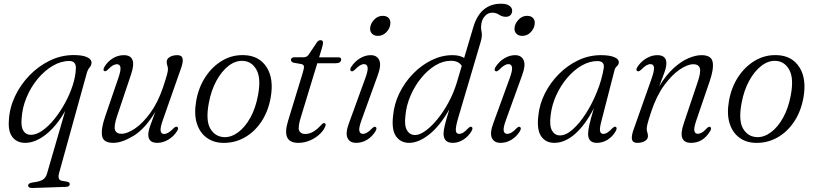

<svg xmlns="http://www.w3.org/2000/svg" viewBox="-20 -740 4264 1006"><path d="M152 245Q127.5 246 127.5 231.5Q127.5 226.5 132.8 222.2Q138 218 151.5 216Q188.5 211.5 204.2 201.5Q220 191.5 226 170.5L321.5 -158.5Q275 -77.5 219.5 -34.5Q164 8.5 112 8.5Q69.5 8.5 45.8 -21Q22 -50.5 26.5 -108.5Q29.5 -173.5 58.2 -234.8Q87 -296 134.5 -345Q182 -394 241.5 -422.8Q301 -451.5 366 -451.5Q412 -451.5 436 -440.5Q460 -429.5 459.5 -411.5Q459 -397.5 449.8 -387Q440.5 -376.5 435 -358L289.5 167Q280 202 303 207L331.5 212Q345.5 215.5 345.5 224Q345.5 238.5 326.5 239ZM93 -115.5Q89.5 -74.5 103 -54Q116.5 -33.5 141.5 -33.5Q170.5 -33.5 202.8 -56.2Q235 -79 265.2 -116.5Q295.5 -154 320.5 -199.8Q345.5 -245.5 360.8 -292.5Q376 -339.5 377.5 -380Q379.5 -420.5 343 -420.5Q299.5 -420.5 256.5 -395.2Q213.5 -370 177.5 -326.8Q141.5 -283.5 118.8 -228.8Q96 -174 93 -115.5Z M908 -75.5Q918.5 -70.5 908 -53.5Q890 -25 861.8 -8.2Q833.5 8.5 804 8.5Q757 8.5 757 -34Q757 -52.5 766.8 -80.5Q776.5 -108.5 794 -154.5Q740 -65 679.5 -28.2Q619 8.5 573.5 8.5Q521 8.5 514.8 -28Q508.5 -64.5 531 -129.5L600.5 -332.5Q614 -372 611 -387.8Q608 -403.5 593 -403.5Q583 -403.5 571.8 -397.5Q560.5 -391.5 545 -375Q533.5 -364 527 -367.5Q517.5 -372 527 -389.5Q543.5 -417.5 570.8 -434.2Q598 -451 628.5 -451Q701 -451 666.5 -349.5L594 -133.5Q576 -80 582.5 -59.5Q589 -39 616.5 -39Q646 -39 686.8 -66.2Q727.5 -93.5 767.5 -148.2Q807.5 -203 835 -284.5Q850.5 -331.5 855.2 -349.5Q860 -367.5 860 -377.5Q860 -387.5 856.8 -396.2Q853.5 -405 853.5 -416Q853.5 -431.5 869.2 -441.2Q885 -451 910 -451Q932.5 -451 936.8 -433Q941 -415 926 -375L834.5 -114.5Q819 -71.5 821.5 -54.8Q824 -38 840 -38Q849.5 -38 861.2 -44.5Q873 -51 889.5 -68Q901.5 -79 908 -75.5Z M1261 -451Q1338 -448 1376.8 -388.2Q1415.5 -328.5 1398.5 -230Q1385.5 -156 1348.8 -101.5Q1312 -47 1259.2 -18.2Q1206.5 10.5 1146 8.5Q1097 7 1061.5 -19.5Q1026 -46 1011 -94.8Q996 -143.5 1008 -211.5Q1020.5 -282.5 1056.8 -337.5Q1093 -392.5 1146 -423.2Q1199 -454 1261 -451ZM1154.5 -21.5Q1191.5 -20 1227.8 -46.8Q1264 -73.5 1291.8 -123.5Q1319.5 -173.5 1332 -241.5Q1348.5 -330 1324 -374.2Q1299.5 -418.5 1253.5 -421Q1215 -423.5 1178.2 -395.5Q1141.5 -367.5 1113.8 -316.5Q1086 -265.5 1074 -199.5Q1057 -108.5 1082 -66Q1107 -23.5 1154.5 -21.5Z M1560.5 -404 1518 -411.5Q1504.5 -416 1504.5 -426Q1504.5 -440 1524 -440H1571.5Q1587 -440 1596.5 -452.5L1640 -517.5Q1648 -529.5 1659.5 -529.5Q1672.5 -529.5 1672.5 -516Q1672.5 -507 1666.5 -487.5L1652 -439.5H1754.5Q1767.5 -439.5 1767.5 -428.5Q1767.5 -408.5 1737 -408.5H1642.5L1556 -125Q1540 -73.5 1547.5 -55.8Q1555 -38 1579.5 -38Q1621 -38 1663.5 -86Q1672.5 -96 1679 -95Q1688.5 -94 1685.5 -81.5Q1679 -60.5 1658 -39.8Q1637 -19 1606.8 -5.2Q1576.5 8.5 1542.5 8.5Q1453.5 8.5 1489.5 -107L1566.5 -359.5Q1573.5 -382 1572.5 -391.5Q1571.5 -401 1560.5 -404Z M1960 -552Q1939.5 -552 1928.5 -564.2Q1917.5 -576.5 1919.5 -594.5Q1921.5 -616.5 1940.2 -636.8Q1959 -657 1985.5 -657Q2006.5 -657 2017 -644.8Q2027.5 -632.5 2025 -614Q2023 -591 2004.5 -571.5Q1986 -552 1960 -552ZM1874 -110Q1859.5 -70.5 1862.8 -54.5Q1866 -38.5 1881.5 -38.5Q1891 -38.5 1902.5 -44.8Q1914 -51 1929.5 -67.5Q1941 -78.5 1947.5 -75Q1957.5 -70 1947.5 -52.5Q1930.5 -24.5 1903.8 -8Q1877 8.5 1846.5 8.5Q1812.5 8.5 1800.8 -17.2Q1789 -43 1808.5 -95L1893.5 -328.5Q1909 -370 1906.2 -387Q1903.5 -404 1887 -404Q1877.5 -404 1866 -397.2Q1854.5 -390.5 1838.5 -374Q1827 -363.5 1820.5 -367Q1810 -372 1820 -389Q1838 -417.5 1865.8 -434.2Q1893.5 -451 1922 -451Q1955 -451 1967 -425Q1979 -399 1959 -345Z M2451 -53.5Q2434.5 -25.5 2408 -8.5Q2381.5 8.5 2352.5 8.5Q2304 8.5 2304 -40Q2304 -56 2310.5 -83.2Q2317 -110.5 2334.5 -167.5Q2285 -80 2229.2 -35.8Q2173.5 8.5 2123.5 8.5Q2080 8.5 2055.5 -25.2Q2031 -59 2039.5 -133Q2045 -195.5 2073 -252.5Q2101 -309.5 2144.8 -354.2Q2188.5 -399 2241.8 -425Q2295 -451 2351 -451Q2388.5 -451 2412 -436.5L2460 -598Q2496.5 -720.5 2605.5 -720.5Q2634.5 -720.5 2649 -709.8Q2663.5 -699 2663.5 -684.5Q2663.5 -670.5 2655 -661.2Q2646.5 -652 2630.5 -652Q2611 -652 2595.2 -662.8Q2579.5 -673.5 2558.5 -673.5Q2537.5 -673.5 2521.8 -657Q2506 -640.5 2502.5 -616.5Q2498.5 -594 2503.2 -573.5Q2508 -553 2498.5 -520.5L2382 -126.5Q2367.5 -78 2368.2 -58.2Q2369 -38.5 2386 -38.5Q2395.5 -38.5 2406.8 -45Q2418 -51.5 2433 -68Q2444 -79 2451 -75Q2460 -70.5 2451 -53.5ZM2104 -131.5Q2098 -81 2112.8 -56.8Q2127.5 -32.5 2155 -32.5Q2179 -32.5 2209.8 -54.8Q2240.5 -77 2272 -115.5Q2303.5 -154 2330.2 -203.5Q2357 -253 2373.5 -307.5L2399.5 -395Q2391 -408 2377.2 -414.8Q2363.5 -421.5 2341.5 -421.5Q2301 -421.5 2261 -397.2Q2221 -373 2187 -331.5Q2153 -290 2130.8 -238.2Q2108.5 -186.5 2104 -131.5Z M2716.5 -552Q2696 -552 2685 -564.2Q2674 -576.5 2676 -594.5Q2678 -616.5 2696.8 -636.8Q2715.5 -657 2742 -657Q2763 -657 2773.5 -644.8Q2784 -632.5 2781.5 -614Q2779.5 -591 2761 -571.5Q2742.5 -552 2716.5 -552ZM2630.5 -110Q2616 -70.5 2619.2 -54.5Q2622.5 -38.5 2638 -38.5Q2647.5 -38.5 2659 -44.8Q2670.5 -51 2686 -67.5Q2697.5 -78.5 2704 -75Q2714 -70 2704 -52.5Q2687 -24.5 2660.2 -8Q2633.5 8.5 2603 8.5Q2569 8.5 2557.2 -17.2Q2545.5 -43 2565 -95L2650 -328.5Q2665.5 -370 2662.8 -387Q2660 -404 2643.5 -404Q2634 -404 2622.5 -397.2Q2611 -390.5 2595 -374Q2583.5 -363.5 2577 -367Q2566.5 -372 2576.5 -389Q2594.5 -417.5 2622.2 -434.2Q2650 -451 2678.5 -451Q2711.5 -451 2723.5 -425Q2735.5 -399 2715.5 -345Z M3131.5 -107Q3121 -68 3124 -53.2Q3127 -38.5 3141 -38.5Q3151.5 -38.5 3162.2 -45Q3173 -51.5 3188.5 -68Q3199.5 -78.5 3206 -75.5Q3215.5 -71 3206.5 -53.5Q3190.5 -25 3164 -8.2Q3137.5 8.5 3107.5 8.5Q3061.5 8.5 3061.5 -38Q3061.5 -55.5 3067.5 -83.8Q3073.5 -112 3092 -173.5Q3046.5 -85 2993 -38.2Q2939.5 8.5 2884.5 8.5Q2839.5 8.5 2815.8 -25.5Q2792 -59.5 2800.5 -133Q2806.5 -194 2835.2 -251Q2864 -308 2909.5 -353.2Q2955 -398.5 3011 -424.8Q3067 -451 3128 -451Q3174.5 -451 3198.8 -440.5Q3223 -430 3222.5 -413.5Q3221.5 -401 3212.5 -393.2Q3203.5 -385.5 3200 -373ZM2865 -135.5Q2858 -80.5 2872.5 -55.5Q2887 -30.5 2914 -30.5Q2945.5 -30.5 2981.2 -62.2Q3017 -94 3050.2 -146Q3083.5 -198 3108.5 -260.5Q3133.5 -323 3143.5 -384Q3148.5 -420 3110 -420Q3069 -420 3028.2 -396.8Q2987.5 -373.5 2953 -333.2Q2918.5 -293 2895 -242Q2871.5 -191 2865 -135.5Z M3320 -367Q3309 -372 3320 -389.5Q3338.5 -418 3366.8 -434.5Q3395 -451 3424 -451Q3471.5 -451 3471.5 -408.5Q3471.5 -390 3461.8 -361.8Q3452 -333.5 3434 -287.5Q3470 -347.5 3509.8 -383.2Q3549.5 -419 3587.2 -435Q3625 -451 3655.5 -451Q3708 -451 3714.2 -414.2Q3720.5 -377.5 3698 -313L3628.5 -109.5Q3615 -70.5 3618 -54.8Q3621 -39 3636 -39Q3645.5 -39 3656.8 -45Q3668 -51 3683.5 -68Q3694.5 -78.5 3701 -75Q3710.5 -70 3701 -53Q3664 8.5 3601 8.5Q3528 8.5 3562.5 -93L3635 -308.5Q3653.5 -362.5 3646.8 -383Q3640 -403.5 3612.5 -403.5Q3583 -403.5 3542 -376Q3501 -348.5 3460.8 -294Q3420.5 -239.5 3393 -157.5Q3377.5 -110.5 3373 -92.8Q3368.5 -75 3368.5 -65Q3368.5 -54.5 3371.8 -46Q3375 -37.5 3375 -26.5Q3375 -11 3359.2 -1.2Q3343.5 8.5 3318.5 8.5Q3295.5 8.5 3291.2 -9.5Q3287 -27.5 3302 -67.5L3394 -328Q3409 -371 3406.5 -387.5Q3404 -404 3388 -404Q3378 -404 3366.2 -397.2Q3354.5 -390.5 3339 -374.5Q3327 -363.5 3320 -367Z M4052.5 -451Q4129.5 -448 4168.2 -388.2Q4207 -328.5 4190 -230Q4177 -156 4140.2 -101.5Q4103.5 -47 4050.8 -18.2Q3998 10.5 3937.5 8.5Q3888.5 7 3853 -19.5Q3817.5 -46 3802.5 -94.8Q3787.5 -143.5 3799.5 -211.5Q3812 -282.5 3848.2 -337.5Q3884.5 -392.5 3937.5 -423.2Q3990.5 -454 4052.5 -451ZM3946 -21.5Q3983 -20 4019.2 -46.8Q4055.5 -73.5 4083.2 -123.5Q4111 -173.5 4123.5 -241.5Q4140 -330 4115.5 -374.2Q4091 -418.5 4045 -421Q4006.5 -423.5 3969.8 -395.5Q3933 -367.5 3905.2 -316.5Q3877.5 -265.5 3865.5 -199.5Q3848.5 -108.5 3873.5 -66Q3898.5 -23.5 3946 -21.5Z"/></svg>

Font: Fraunces 72pt S050 Light
Style: Italic
Weight: 300
Italic angle: -16°
Version: Version 1.000; ttfautohint (v1.8.3)